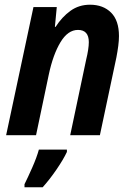

<svg xmlns="http://www.w3.org/2000/svg" viewBox="-20 -574 563 815"><path d="M133 0 187 -257Q205 -342 236.5 -394.5Q268 -447 311 -447Q357 -447 357 -395Q357 -381 354 -361.5Q351 -342 346 -322L278 0H404L474 -330Q479 -356 482 -379Q485 -402 485 -421Q485 -487 451.5 -520.5Q418 -554 362 -554Q315 -554 279 -528Q243 -502 216 -460H213L221 -544H122L6 0ZM161 221Q190 189 219.5 146Q249 103 264 71V61H145Q136 94 117 137Q98 180 84 208V221Z"/></svg>

Font: Noto Sans UI SemiCondensed
Style: Bold Italic
Weight: 700
Width: 4
Designer: Monotype Design Team
Foundry: Monotype Imaging Inc.
Version: 1.001